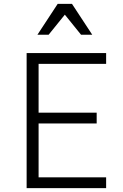

<svg xmlns="http://www.w3.org/2000/svg" viewBox="-20 -975 640 995"><path d="M118 0H530V-56H180V-335H481V-391H180V-644H530V-700H118ZM174 -795H232L316 -899L400 -795H458L353 -955H279Z"/></svg>

Font: CommitMonoV142 ExtLt
Style: Regular
Weight: 200
Monospace: yes
Designer: Eigil Nikolajsen
Foundry: Eigil Nikolajsen
Version: Version 1.142